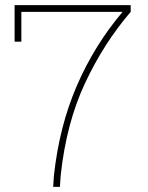

<svg xmlns="http://www.w3.org/2000/svg" viewBox="-20 -731 579 751"><path d="M188 0 190.9 -44.4Q211.9 -236.8 280.5 -395.5Q349.1 -554.2 459.5 -684.6H63.5V-567.9H37.1V-710.9H491.2V-684.6Q386.2 -562.5 312.7 -406Q239.3 -249.5 217.3 -44.4L214.4 0Z"/></svg>

Font: Roboto Slab Thin
Style: Regular
Weight: 100
Designer: Google
Version: Version 2.000; ttfautohint (v1.8.1.43-b0c9)